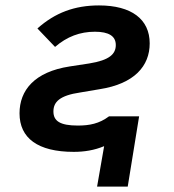

<svg xmlns="http://www.w3.org/2000/svg" viewBox="-20 -548 640 708"><path d="M252 12C291 12 328 6 364 -9L338 140H451L493 -119H382C346 -92 310 -85 267 -85C201 -85 177 -102 177 -137C177 -172 200 -196 276 -207L347 -219C476 -239 532 -305 532 -388C532 -477 465 -528 345 -528C255 -528 183 -501 118 -443L183 -375C227 -413 275 -431 330 -431C381 -431 407 -415 407 -382C407 -349 384 -326 309 -314L237 -303C107 -283 52 -215 52 -130C52 -39 119 12 252 12Z"/></svg>

Font: IBM Plex Mono SmBld
Style: Italic
Weight: 600
Italic angle: -9.5°
Monospace: yes
Designer: Mike Abbink, Paul van der Laan, Pieter van Rosmalen
Foundry: Bold Monday
Version: Version 2.004